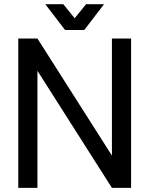

<svg xmlns="http://www.w3.org/2000/svg" viewBox="-20 -909 723 929"><path d="M161.1 -722.7H68.4V0H161.1V-566.4L521.5 0H614.3V-722.7H521.5V-156.2ZM286.1 -888.7H199.2L294.9 -763.7H387.7ZM396.5 -888.7 294.9 -763.7H387.7L483.4 -888.7Z"/></svg>

Font: Giphurs
Style: Regular
Weight: 400
Version: Version 2.010